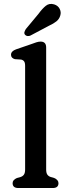

<svg xmlns="http://www.w3.org/2000/svg" viewBox="-20 -947 346 967"><path d="M212.5 -707.5V-93.5Q212.5 -76 218.5 -67.5Q224.5 -59 235.5 -55.5L253 -50.5Q274.5 -41 274.5 -24.5Q274.5 0 245.5 0H72.5Q43.5 0 43.5 -24.5Q43.5 -41 65 -50.5L83.5 -55.5Q94.5 -59 100.5 -67.5Q106.5 -76 106.5 -93.5V-615Q106.5 -631.5 101.2 -638.2Q96 -645 86 -647L55 -649Q35.5 -654.5 35.5 -671Q35.5 -689.5 61 -698.5L136.5 -724.5Q151 -730 162.8 -733.8Q174.5 -737.5 184.5 -737.5Q212.5 -737.5 212.5 -707.5ZM174 -877.5Q193 -903.5 210.8 -917.8Q228.5 -932 252.5 -925Q272 -919 280.5 -902.5Q289 -886 283.5 -868.5Q278.5 -851 264.2 -839.5Q250 -828 226 -817L133.5 -768Q126.5 -764.5 118.5 -765.5Q110.5 -766.5 106 -772Q101 -778.5 103.2 -785.8Q105.5 -793 110 -800.5Z"/></svg>

Font: Fraunces 9pt S100
Style: Regular
Weight: 400
Version: Version 1.000; ttfautohint (v1.8.3)